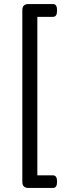

<svg xmlns="http://www.w3.org/2000/svg" viewBox="-20 -788 331 946"><path d="M120 138Q90 138 90 108V-738Q90 -768 120 -768H241Q261 -768 261 -739V-734Q261 -705 241 -705H164V76H241Q261 76 261 105V109Q261 138 241 138Z"/></svg>

Font: Asap
Style: Regular
Weight: 400
Designer: Pablo Cosgaya
Foundry: Omnibus-Type
Version: Version 3.001